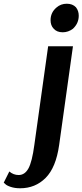

<svg xmlns="http://www.w3.org/2000/svg" viewBox="-104 -748 442 1029"><path d="M199 -708Q222 -728 254 -728Q285 -728 303 -709Q318 -690 318 -664Q318 -623 287 -594Q262 -575 232 -575Q200 -575 183 -595Q167 -612 167 -640Q167 -681 199 -708ZM154 -500H287L213 29Q196 150 140.5 205.5Q85 261 4 261Q-25 261 -47 253.5Q-69 246 -76 238L-84 231L-54 171Q-32 190 -4 190Q29 190 48.5 154.5Q68 119 80 29Z"/></svg>

Font: Arsenal
Style: Bold Italic
Weight: 700
Italic angle: -9.10001°
Designer: Andrij Shevchenko
Foundry: Stairsfor
Version: Version 2.001;PS 002.001;hotconv 1.0.88;makeotf.lib2.5.64775